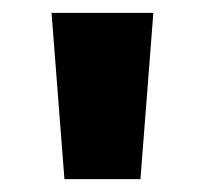

<svg xmlns="http://www.w3.org/2000/svg" viewBox="-20 -734 319 298"><path d="M218 -714 198 -456H80L60 -714Z"/></svg>

Font: Noto Sans Syriac Eastern ExtraBold
Style: Regular
Weight: 800
Designer: Patrick Giasson and the Monotype Design Team
Foundry: Monotype Imaging Inc.
Version: Version 3.001